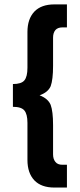

<svg xmlns="http://www.w3.org/2000/svg" viewBox="-20 -760 358 864"><path d="M103.5 -40V-207Q103.5 -246.1 89.8 -262.7Q76.2 -279.3 38.1 -279.3V-381.8Q76.2 -381.8 89.8 -398.4Q103.5 -415 103.5 -455.1V-616.2Q103.5 -674.8 134.8 -708Q166 -740.2 224.6 -740.2H281.2V-636.7H260.7Q240.2 -636.7 229.5 -625Q218.8 -612.3 218.8 -590.8V-463.9Q218.8 -401.4 208 -372.1Q196.3 -344.7 158.2 -331.1Q196.3 -316.4 208 -288.1Q218.8 -258.8 218.8 -197.3V-65.4Q218.8 -43.9 229.5 -31.2Q239.3 -18.6 260.7 -18.6H281.2V84H224.6Q166 84 134.8 51.8Q103.5 18.6 103.5 -40Z"/></svg>

Font: Dinish Condensed
Style: Bold
Weight: 700
Width: 3
Designer: Bert Driehuis
Foundry: Playbeing
Version: Version 3.006; git-39231f3c-release